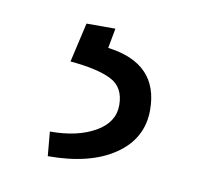

<svg xmlns="http://www.w3.org/2000/svg" viewBox="-40 -43 322 297"><g transform="rotate(10 121.5 106.0)"><path d="M120.1 0 114.3 31.2Q194.8 41.5 194.8 114.7Q194.8 159.7 156.2 186Q117.7 212.4 51.3 212.4L47.9 174.3Q91.3 174.3 118.9 158.4Q146.5 142.6 146.5 115.7Q146.5 87.4 125.2 76.7Q104 65.9 60.5 62L74.7 0Z"/></g></svg>

Font: RobotoInd Light
Style: Regular
Weight: 300
Designer: Google
Version: Version 2.001151; 2014